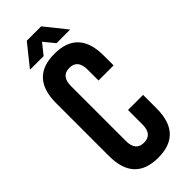

<svg xmlns="http://www.w3.org/2000/svg" viewBox="-274 -887 935 935"><g transform="rotate(-45 193.0 -420.0)"><path d="M359 -261V-168Q359 8 195 8Q31 8 31 -168V-532Q31 -708 195 -708Q359 -708 359 -532V-464H255V-539Q255 -608 198 -608Q141 -608 141 -539V-161Q141 -93 198 -93Q255 -93 255 -161V-261ZM56 -737 145 -848H244L333 -737H239L194 -792L150 -737Z"/></g></svg>

Font: Adderley Bold
Style: Regular
Weight: 700
Designer: gorohovskiy
Version: Version 1.003 November 13, 2017